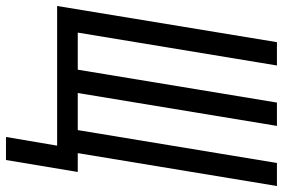

<svg xmlns="http://www.w3.org/2000/svg" viewBox="-172 -603 946 642"><g transform="rotate(90 301.0 -282.0)"><path d="M438 171 467 0H0L121 -735H199L89 -69H213L323 -735H401L291 -69H415L525 -735H602L492 -69H555L515 171Z"/></g></svg>

Font: Iosevka QP
Style: Italic
Weight: 400
Italic angle: -9°
Designer: Belleve Invis
Foundry: Belleve Invis
Version: Version 20.0.0; ttfautohint (v1.8.4)